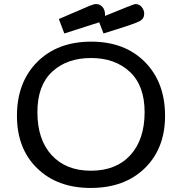

<svg xmlns="http://www.w3.org/2000/svg" viewBox="-20 -909 893 940"><path d="M63 -341.8Q63 -505.9 162.1 -605.5Q261.2 -705.1 426.8 -705.1Q590.8 -705.1 689.5 -605.5Q788.1 -505.9 788.1 -341.8Q788.1 -182.6 689 -85.7Q589.8 11.2 423.8 11.2Q260.7 11.2 161.9 -85.2Q63 -181.6 63 -341.8ZM163.1 -359.9Q163.1 -225.1 233.2 -149.2Q303.2 -73.2 424.8 -73.2Q548.8 -73.2 618.4 -149.7Q688 -226.1 688 -359.9Q688 -489.7 615.5 -557.4Q543 -625 425.8 -625Q307.6 -625 235.4 -557.9Q163.1 -490.7 163.1 -359.9ZM268.1 -815.9Q395 -871.1 417.5 -880.1Q439.9 -889.2 450.2 -889.2Q468.3 -889.2 481.2 -875.5Q494.1 -861.8 494.1 -837.9V-831.1Q633.3 -888.2 642.1 -889.2Q662.1 -889.2 674.1 -874Q686 -858.9 686 -841.8Q686 -817.9 664.6 -805.9Q643.1 -793.9 553.2 -766.1Q512.2 -752.9 486.8 -745.1L465.8 -799.8L294.9 -745.1Z"/></svg>

Font: CMU Concrete
Style: Bold
Weight: 700
Version: Version 0.7.0